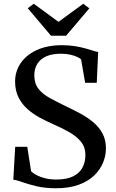

<svg xmlns="http://www.w3.org/2000/svg" viewBox="-20 -993 616 1024"><path d="M278 11Q220 11 174.8 0.2Q129.5 -10.5 98.5 -21.8Q67.5 -33 51 -34.5L61 -210H125.5L146 -79Q158 -68 177.2 -58Q196.5 -48 222.5 -41.8Q248.5 -35.5 280 -35.5Q335 -35.5 369.2 -52.2Q403.5 -69 419.5 -98.5Q435.5 -128 435.5 -166Q435.5 -208 412 -237Q388.5 -266 348.2 -288.8Q308 -311.5 257.5 -333.5Q226.5 -347.5 192.5 -365.5Q158.5 -383.5 128.5 -409.5Q98.5 -435.5 79.5 -472Q60.5 -508.5 60.5 -558.5Q60.5 -612 90 -655.8Q119.5 -699.5 175 -725.5Q230.5 -751.5 309 -752Q347.5 -752 378.8 -747Q410 -742 434.2 -735.2Q458.5 -728.5 476 -722.8Q493.5 -717 503.5 -715.5L496 -551.5H434L412.5 -676.5Q406.5 -682.5 391.5 -689.5Q376.5 -696.5 354.5 -701.5Q332.5 -706.5 305 -706.5Q258 -706.5 226.5 -692.5Q195 -678.5 179 -652.5Q163 -626.5 163 -591.5Q163 -547.5 185.2 -519.2Q207.5 -491 247 -469.5Q286.5 -448 336 -424Q371 -407.5 407.5 -388Q444 -368.5 475.2 -343Q506.5 -317.5 525.8 -282.8Q545 -248 545 -201.5Q545 -163.5 529.8 -126Q514.5 -88.5 482.8 -57.5Q451 -26.5 400.2 -7.8Q349.5 11 278 11ZM252 -802.5 128 -949 160 -973 292 -876.5 424 -973 456.5 -948.5 332.5 -802.5Z"/></svg>

Font: Merriweather 60pt Medium
Style: Regular
Weight: 500
Version: Version 2.100